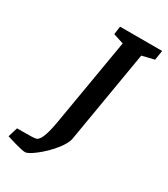

<svg xmlns="http://www.w3.org/2000/svg" viewBox="-279 -689 788 901"><g transform="rotate(30 115.0 -238.5)"><path d="M319 -553 253 -537 169 -39Q164 -10 131.5 29.5Q99 69 61 98.5Q23 128 7 128Q-9 128 -50.5 116Q-92 104 -97 102L-81 50H-47Q10 50 20 47Q50 42 69 -72L149 -543L93 -561L99 -605H327Z"/></g></svg>

Font: Grenze Medium
Style: Italic
Weight: 500
Italic angle: -10°
Designer: Renata Polastri
Foundry: Omnibus-Type
Version: Version 1.002; ttfautohint (v1.8)